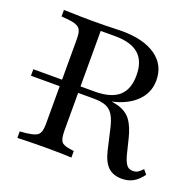

<svg xmlns="http://www.w3.org/2000/svg" viewBox="-107 -683 820 805"><g transform="rotate(20 303.0 -280.0)"><path d="M10.5 -264.5V-293.5H179.8V-264.5ZM138.7 -145.2V-472.6Q138.7 -497.6 133.9 -510.9Q129 -524.2 114.9 -530.6Q100.8 -537.1 74.2 -539.5L46 -541.9V-571Q60.5 -571 80.6 -570.2Q100.8 -569.4 124.2 -569Q147.6 -568.5 171 -568.5H179Q207.3 -568.5 231.9 -569Q256.5 -569.4 275.4 -570.2Q294.4 -571 304.8 -571Q401.6 -571 456.5 -532.7Q511.3 -494.4 511.3 -425.8Q511.3 -379 483.5 -344.4Q455.6 -309.7 405.2 -290.3Q354.8 -271 287.1 -271H182.3V-293.5H283.9Q356.5 -293.5 391.1 -323.8Q425.8 -354 425.8 -416.9Q425.8 -479.8 391.1 -510.5Q356.5 -541.1 285.5 -541.1H221V-145.2ZM515.3 11.3Q476.6 11.3 454 -10.1Q431.5 -31.5 420.2 -78.2L398.4 -172.6Q390.3 -208.1 377.8 -228.2Q365.3 -248.4 344.4 -256.5Q323.4 -264.5 288.7 -264.5H187.9V-283.9H280.6Q350.8 -283.9 391.1 -273.4Q431.5 -262.9 452.4 -235.1Q473.4 -207.3 485.5 -156.5L501.6 -91.1Q509.7 -60.5 520.2 -47.6Q530.6 -34.7 549.2 -35.5Q560.5 -35.5 569.4 -40.7Q578.2 -46 590.3 -58.9L606.5 -39.5Q587.1 -12.9 565.3 -0.8Q543.5 11.3 515.3 11.3ZM171 -2.4Q147.6 -2.4 124.2 -2Q100.8 -1.6 80.6 -1.2Q60.5 -0.8 46 0V-29L74.2 -31.5Q100.8 -34.7 114.9 -40.7Q129 -46.8 133.9 -60.1Q138.7 -73.4 138.7 -98.4V-145.2H221V-98.4Q221 -61.3 230.2 -48.4Q239.5 -35.5 271.8 -31.5L287.1 -29V0Q275.8 -0.8 259.3 -1.2Q242.7 -1.6 223.8 -2Q204.8 -2.4 184.7 -2.4H179.8Z"/></g></svg>

Font: Playfair 5pt SemiExpanded Light
Style: Regular
Weight: 400
Version: Version 2.203